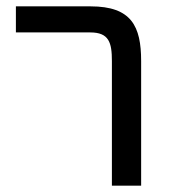

<svg xmlns="http://www.w3.org/2000/svg" viewBox="-20 -584 544 604"><path d="M30 -482H264C323 -482 332 -450 332 -392V0H424V-392C424 -501 394 -564 265 -564H30Z"/></svg>

Font: FiraGO Unicode
Style: Regular
Weight: 400
Designer: bBox Type
Foundry: bBox Type GmbH
Version: Version 1.001;PS 001.001;hotconv 1.0.88;makeotf.lib2.5.64775